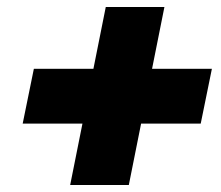

<svg xmlns="http://www.w3.org/2000/svg" viewBox="-20 -625 632 550"><path d="M451 -605 349 -95H181L283 -605ZM77 -428H587L555 -271H45Z"/></svg>

Font: Albert Sans Black
Style: Italic
Weight: 900
Italic angle: -11.25°
Designer: Andreas Rasmussen
Foundry: a.Foundry
Version: Version 1.025